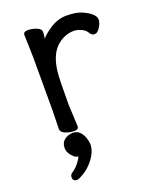

<svg xmlns="http://www.w3.org/2000/svg" viewBox="-136 -569 702 877"><g transform="rotate(-20 215.0 -131.0)"><path d="M85 230Q65 230 65 210Q65 200 73 193Q92 181 108 162Q123 143 127 131Q125 131 120 130Q110 127 105 121Q81 99 81 73.5Q81 48 99 34.5Q117 21 140 21Q163 21 178.5 41Q194 61 198 96Q198 133 168 171Q138 209 96 227Q90 230 85 230ZM86 -18 88 -106V-367L85 -474Q85 -490 106.5 -490Q128 -490 149 -481.5Q170 -473 170 -459.5Q170 -446 168 -434L167 -426Q177 -442 215 -467Q253 -492 295.5 -492Q338 -492 365 -481.5Q392 -471 410 -456Q428 -441 428 -424.5Q428 -408 415 -388Q402 -368 388.5 -368Q375 -368 367 -381Q358 -398 338 -406.5Q318 -415 304 -415Q264 -415 230 -390Q180 -354 170 -265Q166 -230 166 -106L171 0Q171 16 149.5 16Q128 16 107 7.5Q86 -1 86 -18Z"/></g></svg>

Font: LXGW WenKai Medium
Style: Regular
Weight: 500
Designer: LXGW / Fontworks Inc.
Foundry: LXGW / Fontworks Inc.
Version: Version 1.501; October 10, 2024